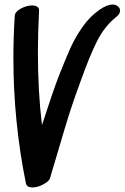

<svg xmlns="http://www.w3.org/2000/svg" viewBox="-20 -847 549 846"><path d="M509 -800Q509 -786 493 -773Q440 -731 407 -664.5Q374 -598 338 -497L329 -472Q296 -383 266 -283Q236 -183 231 -165Q214 -106 200 -61Q196 -48 170.5 -34.5Q145 -21 123 -21Q98 -21 94 -40Q39 -312 39 -591Q39 -684 45 -777Q46 -795 71.5 -809Q97 -823 122 -823Q136 -823 144.5 -817Q153 -811 152 -800Q147 -697 147 -615Q147 -443 165 -296Q213 -444 238 -509Q268 -585 289 -632.5Q310 -680 343 -727.5Q376 -775 420 -805Q452 -827 477 -827Q488 -827 497 -821Q509 -813 509 -800Z"/></svg>

Font: Sedgwick Ave
Style: Regular
Weight: 400
Designer: Kevin Burke, Pedro Vergani
Foundry: Google, Inc.
Version: Version 1.000